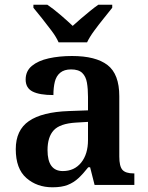

<svg xmlns="http://www.w3.org/2000/svg" viewBox="-20 -786 627 816"><path d="M203 10Q137 10 92 -29.5Q47 -69 47 -152Q47 -233 103 -271.5Q159 -310 272 -314L354 -317V-374Q354 -408 349.5 -434.5Q345 -461 329.5 -476Q314 -491 282 -491Q253 -491 236 -477Q219 -463 213 -438.5Q207 -414 207 -382Q148 -382 118.5 -397Q89 -412 89 -448Q89 -484 115.5 -506Q142 -528 187 -538Q232 -548 286 -548Q387 -548 437 -509.5Q487 -471 487 -377V-121Q487 -79 500.5 -64Q514 -49 548 -49H551V0H382L363 -75H355Q333 -47 313 -28.5Q293 -10 267.5 0Q242 10 203 10ZM247 -59Q296 -59 325 -95Q354 -131 354 -191V-268L303 -265Q235 -261 208.5 -232.5Q182 -204 182 -148Q182 -59 247 -59ZM229 -606Q219 -629 199 -655.5Q179 -682 158.5 -708Q138 -734 122 -753V-766H181Q205 -750 236 -723.5Q267 -697 289 -676Q304 -690 323.5 -706.5Q343 -723 362.5 -739Q382 -755 398 -766H457V-753Q442 -734 421 -708Q400 -682 380.5 -655.5Q361 -629 350 -606Z"/></svg>

Font: Noto Naskh Arabic SemiBold
Style: Regular
Weight: 600
Designer: Monotype Design Team, David Williams, Mohamad Dakak and Nizar Qandah
Foundry: Monotype Imaging Inc.
Version: Version 2.016